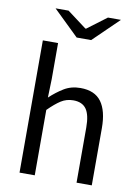

<svg xmlns="http://www.w3.org/2000/svg" viewBox="-96 -955 737 1018"><g transform="rotate(10 272.0 -445.5)"><path d="M82 0V-712H164V-518L161 -418Q196 -451 234.5 -474.5Q273 -498 323 -498Q400 -498 435.5 -449.5Q471 -401 471 -308V0H389V-297Q389 -365 367 -396Q345 -427 297 -427Q260 -427 230.5 -408Q201 -389 164 -352V0ZM256 -758 119 -891H189L293 -813H297L401 -891H471L334 -758Z"/></g></svg>

Font: Mada
Style: Regular
Weight: 400
Designer: Khaled Hosny
Version: Version 1.5